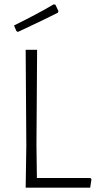

<svg xmlns="http://www.w3.org/2000/svg" viewBox="-20 -870 448 890"><path d="M229 -850 237 -848 251 -818 248 -811Q204 -788 63 -722L56 -726L45 -752Q153 -805 229 -850ZM399 -45 404 -39 398 0H99L102 -194L99 -639H152L149 -197L151 -45Z"/></svg>

Font: Alegreya Sans SC Light
Style: Regular
Weight: 300
Designer: Juan Pablo del Peral
Foundry: Huerta Tipografica
Version: Version 2.007